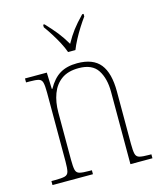

<svg xmlns="http://www.w3.org/2000/svg" viewBox="-114 -850 792 935"><g transform="rotate(-15 282.0 -383.0)"><path d="M34 0V-20H52Q86 -20 101.5 -24Q117 -28 121 -44Q125 -60 125 -95V-442Q125 -476 121 -492Q117 -508 102.5 -512Q88 -516 58 -516H39V-536H149L152 -453H155Q181 -500 216 -521Q251 -542 303 -542Q383 -542 419 -497Q455 -452 455 -359V-95Q455 -60 459 -44Q463 -28 478.5 -24Q494 -20 527 -20H538V0H427V-365Q427 -432 399.5 -474.5Q372 -517 304 -517Q250 -517 217 -493Q184 -469 168.5 -427.5Q153 -386 153 -334V-95Q153 -60 157 -44Q161 -28 176.5 -24Q192 -20 226 -20H238V0ZM275 -606Q267 -629 253 -655.5Q239 -682 222.5 -708Q206 -734 192 -753V-766H199Q232 -731 253 -704.5Q274 -678 295 -642Q315 -678 335 -704.5Q355 -731 389 -766H396V-753Q382 -734 365.5 -708Q349 -682 335 -655.5Q321 -629 312 -606Z"/></g></svg>

Font: Noto Serif Lao SemiCondensed Thin
Style: Regular
Weight: 100
Width: 4
Designer: Monotype Design Team
Foundry: Monotype Imaging Inc.
Version: Version 2.003; ttfautohint (v1.8.4.7-5d5b)